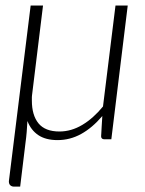

<svg xmlns="http://www.w3.org/2000/svg" viewBox="-20 -518 538 714"><path d="M140 -497.5 99 -163Q98.5 -160.5 98.5 -157Q98.5 -153.5 98.5 -144Q98.5 -89.5 123.2 -59.2Q148 -29 201 -29Q245 -29 286 -53.5Q327 -78 363 -122L409.5 -497.5H455L394 0H368.5Q356 0 356 -11.5Q356 -11.5 356.2 -13.8Q356.5 -16 356.8 -23.8Q357 -31.5 358 -46.2Q359 -61 360.5 -86.5Q323 -42.5 281.8 -19.8Q240.5 3 194 3Q150 3 122.5 -15.5Q95 -34 82 -68Q81 -47 79.2 -26.5Q77.5 -6 75 11.5L55 176H32Q24 176 18.5 171.2Q13 166.5 13 156L94 -497.5Z"/></svg>

Font: Lato Light
Style: Italic
Weight: 300
Italic angle: -7°
Designer: Lukasz Dziedzic
Foundry: Lukasz Dziedzic
Version: Version 1.104; Western+Polish opensource